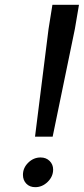

<svg xmlns="http://www.w3.org/2000/svg" viewBox="-20 -766 347 795"><path d="M181 -646 197 -746H307L290 -646L198 -200H125ZM75 -42Q75 -71 97 -92.5Q119 -114 148 -114Q171 -114 185.5 -99.5Q200 -85 200 -64Q200 -35 177.5 -13Q155 9 126 9Q103 9 89 -5.5Q75 -20 75 -42Z"/></svg>

Font: Be Vietnam Medium
Style: Italic
Weight: 500
Italic angle: -9.444°
Designer: Gabriel Lam
Foundry: TypeRant
Version: Version 3.000